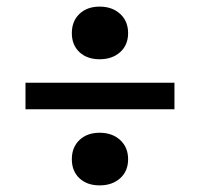

<svg xmlns="http://www.w3.org/2000/svg" viewBox="-20 -636 605 580"><path d="M220 -97.5Q197 -119 197 -155Q197 -191 220 -213Q243 -235 281 -235Q319 -235 343 -213Q367 -191 367 -155Q367 -119 343 -97.5Q319 -76 281 -76Q243 -76 220 -97.5ZM220 -478.5Q197 -500 197 -536Q197 -572 220 -594Q243 -616 281 -616Q319 -616 343 -594Q367 -572 367 -536Q367 -500 343 -478.5Q319 -457 281 -457Q243 -457 220 -478.5ZM57 -386H507V-306H57Z"/></svg>

Font: PTSerif
Style: Bold
Weight: 700
Designer: A.Korolkova, O.Umpeleva, V.Yefimov
Foundry: ParaType Ltd
Version: Version 1.000W OFL; ttfautohint (v1.2) -l 8 -r 50 -G 200 -x 